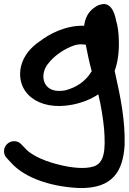

<svg xmlns="http://www.w3.org/2000/svg" viewBox="-25 -679 645 963"><path d="M-5 80C-5 92 0 105 9 114C19 125 28 134 38 145C102 211 223 257 370 264C545 269 592 174 600 50C604 -74 578 -198 555 -301L552 -315L550 -323C565 -364 573 -418 571 -471C571 -510 566 -549 557 -577C556 -579 544 -676 479 -656C467 -654 459 -648 453 -644C418 -622 402 -589 397 -550C301 -552 222 -508 176 -473C130 -442 95 -402 81 -349C50 -218 164 -120 338 -154C389 -164 432 -182 468 -206C482 -150 492 -85 497 -33C505 73 500 141 441 157H440C401 169 336 163 279 149C210 133 149 108 112 76L82 45C74 37 64 29 46 29C19 29 -5 51 -5 80ZM220 -364C245 -396 285 -425 328 -444C355 -456 375 -459 405 -455C413 -415 423 -365 435 -322L431 -316C405 -273 360 -241 303 -226C185 -203 169 -309 220 -364Z"/></svg>

Font: Stray Cat
Style: ExBlkExt
Weight: 1000
Version: Version 1.0